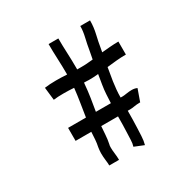

<svg xmlns="http://www.w3.org/2000/svg" viewBox="-150 -789 904 921"><g transform="rotate(-30 302.5 -328.5)"><path d="M252 -4H198Q198 -17 195.5 -35.5Q193 -54 193 -75Q193 -83 194 -92Q195 -101 196 -107Q200 -125 201.5 -145.5Q203 -166 204 -187H117V-259H216Q222 -298 228 -335Q234 -372 238 -409V-411Q224 -412 209 -412.5Q194 -413 180 -413Q148 -413 125 -410L117 -481Q131 -483 146.5 -484Q162 -485 180 -485Q195 -485 210.5 -484.5Q226 -484 241 -483V-487Q241 -528 239 -570.5Q237 -613 237 -654H291Q291 -614 293 -572Q295 -530 295 -487Q295 -483 295 -480Q309 -480 320 -480Q331 -480 341 -480.5Q351 -481 360 -482Q371 -483 383 -484Q387 -505 391 -526Q397 -562 404.5 -593.5Q412 -625 412 -653H466Q466 -616 457.5 -580Q449 -544 444 -513Q442 -502 440 -491Q463 -493 486.5 -495Q510 -497 533 -497V-425Q506 -425 479.5 -422.5Q453 -420 427 -417Q424 -399 421 -381Q418 -363 415 -345Q412 -324 410 -302.5Q408 -281 408 -259H420Q427 -259 442.5 -261.5Q458 -264 472 -264Q488 -264 501 -258L478 -193Q481 -192 472 -192Q459 -192 444 -189.5Q429 -187 420 -187H406Q406 -163 405.5 -139.5Q405 -116 404 -92Q403 -74 402 -49Q401 -24 395 -3L343 -24Q348 -39 348.5 -58Q349 -77 350 -96Q351 -118 351.5 -141Q352 -164 352 -187H259Q257 -164 255.5 -140Q254 -116 249 -92Q247 -87 247 -75Q247 -59 249.5 -40.5Q252 -22 252 -4ZM291 -402Q288 -365 282.5 -329.5Q277 -294 271 -259H354Q355 -283 356.5 -307.5Q358 -332 362 -356Q366 -384 371 -411Q368 -410 365 -410Q354 -409 343 -408.5Q332 -408 320 -408Q307 -408 292 -409Q291 -405 291 -402Z"/></g></svg>

Font: Syne
Style: Italic
Weight: 400
Italic angle: -9°
Designer: Lucas Descroix
Foundry: Bonjour Monde
Version: Version 2.000; ttfautohint (v1.8.3)